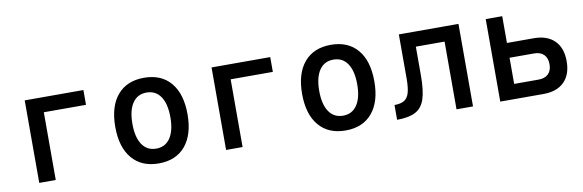

<svg xmlns="http://www.w3.org/2000/svg" viewBox="-43 -851 3602 1186"><g transform="rotate(-10 1758.0 -258.5)"><path d="M129.9 0V-517.6H233.4V0ZM160.2 -424.8V-517.6H498V-424.8Z M878.9 9.8Q771.5 9.8 711.9 -60.5Q652.3 -130.9 652.3 -258.8Q652.3 -387.2 711.9 -457.3Q771.5 -527.3 878.9 -527.3Q986.8 -527.3 1046.1 -457.3Q1105.5 -387.2 1105.5 -258.8Q1105.5 -130.9 1046.1 -60.5Q986.8 9.8 878.9 9.8ZM878.9 -83Q936 -83 967 -128.9Q998 -174.8 998 -258.8Q998 -343.3 967 -388.9Q936 -434.6 878.9 -434.6Q821.8 -434.6 790.8 -388.9Q759.8 -343.3 759.8 -258.8Q759.8 -174.8 790.8 -128.9Q821.8 -83 878.9 -83Z M1301.8 0V-517.6H1405.3V0ZM1332 -424.8V-517.6H1669.9V-424.8Z M2050.8 9.8Q1943.4 9.8 1883.8 -60.5Q1824.2 -130.9 1824.2 -258.8Q1824.2 -387.2 1883.8 -457.3Q1943.4 -527.3 2050.8 -527.3Q2158.7 -527.3 2218 -457.3Q2277.3 -387.2 2277.3 -258.8Q2277.3 -130.9 2218 -60.5Q2158.7 9.8 2050.8 9.8ZM2050.8 -83Q2107.9 -83 2138.9 -128.9Q2169.9 -174.8 2169.9 -258.8Q2169.9 -343.3 2138.9 -388.9Q2107.9 -434.6 2050.8 -434.6Q1993.7 -434.6 1962.6 -388.9Q1931.6 -343.3 1931.6 -258.8Q1931.6 -174.8 1962.6 -128.9Q1993.7 -83 2050.8 -83Z M2374.5 0V-92.8Q2413.6 -92.8 2435.8 -106.2Q2458 -119.6 2467.3 -151.9Q2476.6 -184.1 2476.6 -241.2V-517.6H2566.9V-244.6Q2566.9 -150.4 2549.6 -97.2Q2532.2 -43.9 2490.2 -22Q2448.2 0 2374.5 0ZM2747.1 0V-517.6H2850.6V0ZM2502 -424.8V-517.6H2832.5V-424.8Z M3118.2 0V-92.8H3279.3Q3318.4 -92.8 3339.8 -114.3Q3361.3 -135.7 3361.3 -174.8Q3361.3 -213.9 3339.8 -235.4Q3318.4 -256.8 3279.3 -256.8H3108.4V-349.6H3293Q3377 -349.6 3422.9 -304Q3468.8 -258.3 3468.8 -174.8Q3468.8 -91.3 3422.9 -45.7Q3377 0 3293 0ZM3021.5 0V-517.6H3125V0Z"/></g></svg>

Font: Cascadia Mono
Style: Regular
Weight: 400
Monospace: yes
Designer: Aaron Bell
Foundry: Saja Typeworks
Version: Version 2102.003